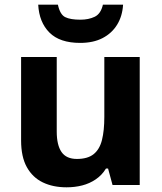

<svg xmlns="http://www.w3.org/2000/svg" viewBox="-20 -789 690 819"><path d="M576 -546V0H460L441 -70H432Q415 -42 388.5 -24Q362 -6 330.5 2Q299 10 264 10Q206 10 162.5 -11Q119 -32 94.5 -76Q70 -120 70 -190V-546H222V-228Q222 -170 242.5 -140.5Q263 -111 308 -111Q354 -111 379.5 -131.5Q405 -152 415 -192Q425 -232 425 -290V-546ZM505 -769Q502 -720 479.5 -683.5Q457 -647 417.5 -626.5Q378 -606 322 -606Q235 -606 191 -650Q147 -694 143 -769H227Q236 -727 258 -716Q280 -705 323 -705Q358 -705 384 -717.5Q410 -730 419 -769Z"/></svg>

Font: Noto Sans Khmer
Style: Bold
Weight: 700
Version: Version 2.003